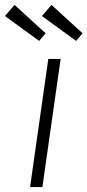

<svg xmlns="http://www.w3.org/2000/svg" viewBox="-47 -759 355 779"><path d="M75 0 149 -520H199L125 0ZM262 -593 123 -694 162 -739 288 -624ZM112 -593 -27 -694 12 -739 138 -624Z"/></svg>

Font: Lexend ExtLt
Style: Italic
Weight: 250
Italic angle: -8.13011°
Designer: Bonnie Shaver-Troup, Thomas Jockin
Foundry: Lexend
Version: Version 1.007